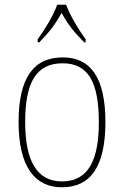

<svg xmlns="http://www.w3.org/2000/svg" viewBox="-20 -786 527 816"><path d="M140 -619V-606H147C192 -652 214 -682 242 -731C269 -682 292 -652 338 -606H344V-619C316 -657 277 -721 261 -766H223C208 -721 168 -657 140 -619ZM243 10C364 10 428 -77 428 -267C428 -455 366 -542 247 -542C121 -542 59 -453 59 -267C59 -78 128 10 243 10ZM243 -15C135 -15 87 -106 87 -267C87 -433 132 -517 246 -517C355 -517 400 -437 400 -267C400 -111 359 -15 243 -15Z"/></svg>

Font: Noto Serif Myanmar SemiCondensed Thin
Style: Regular
Weight: 100
Width: 4
Designer: Ben Mitchell and the Monotype Design Team
Foundry: Monotype Imaging Inc.
Version: Version 2.106